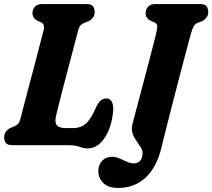

<svg xmlns="http://www.w3.org/2000/svg" viewBox="-20 -720 1052 952"><path d="M323 0H42.5Q17.5 0 9 -11.2Q0.5 -22.5 0.5 -39.5Q0.5 -56.5 10 -68.2Q19.5 -80 31.5 -85.5L50 -93Q62.5 -98 69.8 -106Q77 -114 82 -133.5Q89 -160.5 100.5 -205Q112 -249.5 126 -302.2Q140 -355 153.8 -407.2Q167.5 -459.5 178.8 -503.2Q190 -547 197 -573Q203 -599 183.5 -609.5L165 -617.5Q141 -631 141 -654Q141 -674.5 153.5 -687.2Q166 -700 189.5 -700H408.5Q433 -700 441.2 -688.8Q449.5 -677.5 449.5 -661Q449.5 -644 440.5 -632.2Q431.5 -620.5 419.5 -615L398.5 -607Q387.5 -602.5 380 -595.2Q372.5 -588 367 -567Q357 -528.5 343.8 -478.5Q330.5 -428.5 316.5 -375.5Q302.5 -322.5 290.2 -274.8Q278 -227 269 -191.8Q260 -156.5 257 -142Q250.5 -110.5 263 -97.8Q275.5 -85 305.5 -85H344Q380 -85 404.5 -105.8Q429 -126.5 453.5 -182Q466.5 -211 479.2 -221.5Q492 -232 505.5 -232Q525 -232 533.5 -217Q542 -202 541.5 -177.5Q538.5 -125.5 521.8 -81.2Q505 -37 477.2 -10.5Q449.5 16 412.5 16Q398.5 16 387.2 12Q376 8 361.5 4Q347 0 323 0ZM920 -529Q914 -506.5 901 -457.5Q888 -408.5 871.2 -344.5Q854.5 -280.5 837.2 -213.5Q820 -146.5 805 -87Q790 -27.5 780.5 12Q757 109.5 701.8 160.8Q646.5 212 566 212Q516.5 212 492 187.2Q467.5 162.5 467.5 128Q467.5 99 485.8 78.2Q504 57.5 536.5 57.5Q553.5 57.5 572.2 65.5Q591 73.5 609.2 81.8Q627.5 90 642.5 90Q684.5 90 687 40.5Q687.5 25.5 677.8 10.2Q668 -5 656 -22.2Q644 -39.5 637.2 -59.8Q630.5 -80 636.5 -104Q639.5 -116 648 -147.8Q656.5 -179.5 668 -223.2Q679.5 -267 692.5 -315.8Q705.5 -364.5 717.5 -410.8Q729.5 -457 739.2 -494Q749 -531 753.5 -551Q761 -582 759.5 -592.5Q758 -603 745 -609.5L726 -617.5Q702 -630.5 702 -653.5Q702 -674 714.5 -687Q727 -700 752 -700H971Q996 -700 1004.2 -689Q1012.5 -678 1012.5 -660.5Q1012.5 -643.5 1003 -632Q993.5 -620.5 981.5 -614.5L960.5 -607Q951.5 -603 945.8 -597.2Q940 -591.5 934.2 -576.2Q928.5 -561 920 -529Z"/></svg>

Font: Fraunces 144pt S100
Style: Bold Italic
Weight: 700
Italic angle: -16°
Version: Version 1.000; ttfautohint (v1.8.3)